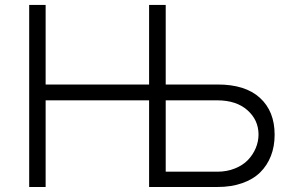

<svg xmlns="http://www.w3.org/2000/svg" viewBox="-20 -747 1172 767"><path d="M96.6 0V-727.3H162.3V-409.4H575.6V-727.3H642V-409.4H848.4Q959.5 -409.8 1018.3 -356.2Q1077.1 -302.6 1077.1 -208.8Q1077.1 -162.3 1062.3 -124.3Q1047.6 -86.3 1019.4 -58.4Q991.1 -30.5 947.4 -15.3Q903.8 0 848.4 0H575.6V-346.2H162.3V0ZM642 -346.2V-61.1H848.4Q886.4 -61.1 918.1 -73.9Q949.9 -86.6 970.2 -107.6Q990.4 -128.6 1001.6 -155.2Q1012.8 -181.8 1012.8 -210.2Q1012.4 -267.8 968.4 -306.8Q924.4 -345.9 848.4 -346.2Z"/></svg>

Font: Inter Light BETA
Style: Regular
Weight: 300
Designer: Rasmus Andersson
Foundry: rsms
Version: Version 3.011;git-f93a4a705